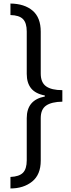

<svg xmlns="http://www.w3.org/2000/svg" viewBox="-20 -886 402 1084"><path d="M39 -866Q118 -865 164 -826Q210 -787 210 -707V-471Q210 -420 240.5 -398.5Q271 -377 332 -377V-312Q271 -311 240.5 -290Q210 -269 210 -219V21Q210 100 161.5 139Q113 178 39 178V113Q88 111 109.5 89.5Q131 68 131 19V-219Q131 -322 233 -341V-347Q180 -357 155.5 -387.5Q131 -418 131 -469V-708Q131 -757 109.5 -778.5Q88 -800 39 -801Z"/></svg>

Font: Noto Sans Malayalam UI ExtraCondensed
Style: Regular
Weight: 400
Width: 2
Designer: Jelle Bosma - Monotype Design Team
Foundry: Monotype Imaging Inc.
Version: Version 2.104; ttfautohint (v1.8.4.7-5d5b)